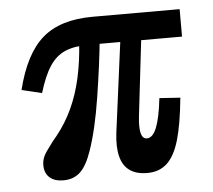

<svg xmlns="http://www.w3.org/2000/svg" viewBox="-39 -457 565 510"><g transform="rotate(-5 243.0 -202.0)"><path d="M225.2 -414.8H457.5V-341.6H209.1Q170.3 -341.6 145.7 -331Q121.1 -320.4 104.5 -295.3Q87.8 -270.2 74.1 -224.6L20.4 -237.4Q43.8 -332.2 91.4 -373.5Q139 -414.8 225.2 -414.8ZM60.7 -33.4Q60.7 -46.5 66 -57.4Q71.3 -68.3 86.3 -87.6Q91.2 -94.7 94.1 -97.8Q97 -100.9 101.9 -107.2Q127.2 -138.6 144.3 -175.4Q161.3 -212.2 171 -255.5Q180.7 -298.9 184 -350.7H238.7Q232.3 -286.1 219 -200.8Q205.7 -115.5 186.2 -60Q173.1 -21.7 155.5 -5.2Q137.9 11.3 110.6 11.3Q86.9 11.3 73.8 -0.5Q60.7 -12.3 60.7 -33.4ZM261.4 -102.2 294.4 -354H350L325.1 -140.9Q321.7 -110.2 325.7 -95.3Q329.6 -80.4 341 -80.4Q356.9 -80.4 367.2 -106.3Q377.5 -132.2 383.3 -184.1L438.9 -180.4Q432 -109.5 419.8 -68.1Q407.6 -26.6 386.8 -7.6Q366.1 11.3 334.1 11.3Q305.4 11.3 287.6 -1.3Q269.7 -13.8 263.3 -39.2Q256.8 -64.5 261.4 -102.2Z"/></g></svg>

Font: Playfair Micro SmCond SmLight
Style: Regular
Weight: 360
Width: 4
Designer: Claus Eggers Sørensen
Foundry: Claus Eggers Sørensen
Version: Version 2.100;Glyphs 3.2 (3219)